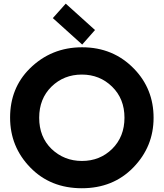

<svg xmlns="http://www.w3.org/2000/svg" viewBox="-20 -1001 879 1031"><path d="M333 -981.4 490.2 -839.8 421.4 -761.7 263.7 -903.8ZM419.9 -136.7Q516.6 -136.7 582.5 -201.7Q648.4 -267.1 648.4 -368.9Q648.4 -470.7 582 -535.6Q515.6 -600.6 419.4 -600.6Q322.8 -600.6 256.3 -535.6Q190.4 -470.7 190.4 -368.7Q190.4 -265.6 256.8 -201.2Q324.7 -136.7 419.9 -136.7ZM419.4 9.8Q251 9.8 142.6 -101.6Q34.2 -212.9 34.2 -369.6Q34.2 -527.3 138.7 -631.8Q254.4 -747.1 420.9 -747.1Q588.4 -747.1 700.2 -631.3Q804.7 -523.4 804.7 -368.4Q804.7 -213.4 695.8 -101.6Q587.4 9.8 419.4 9.8Z"/></svg>

Font: New Shape
Style: Bold
Weight: 700
Designer: Wojciech Kalinowski "wmk69" (wmk69@o2.pl)
Foundry: Wojciech Kalinowski "wmk69" (wmk69@o2.pl)
Version: Version 2.1.1; 2021-05-14